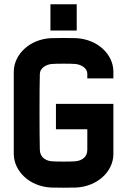

<svg xmlns="http://www.w3.org/2000/svg" viewBox="-20 -880 600 906"><path d="M339 5C440 0 515 -71 515 -153V-390H244V-270H392V-173C392 -137 364 -122 337 -119C318 -117 243 -117 223 -119C196 -122 169 -137 168 -173C166 -238 166 -467 168 -532C169 -558 196 -575 223 -578C243 -580 318 -580 337 -578C364 -575 392 -558 392 -532V-510H515V-542C515 -624 440 -695 339 -700C320 -701 241 -701 221 -700C120 -695 46 -624 45 -542V-153C46 -71 120 0 221 5C241 6 320 6 339 5ZM218 -736H342V-860H218Z"/></svg>

Font: Fervojo
Style: Bold
Weight: 700
Designer: kohakuno
Version: ver.1.0